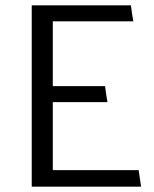

<svg xmlns="http://www.w3.org/2000/svg" viewBox="-20 -700 578 720"><path d="M99 0V-680H471Q473 -665 475 -650Q477 -635 480 -620H178V-377H374Q376 -362 378 -347Q380 -332 383 -317H178V-62H500L509 0Z"/></svg>

Font: Palanquin
Style: Regular
Weight: 400
Designer: Pria Ravichandran
Version: Version 1.0.4